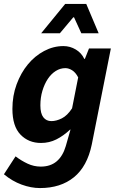

<svg xmlns="http://www.w3.org/2000/svg" viewBox="-32 -742 598 975"><path d="M531 -496 434 -8Q411 103 343.5 158Q276 213 171 213Q126 213 78 195.5Q30 178 -12 143L47 52Q76 74 108 89Q140 104 175 104Q224 104 255.5 77.5Q287 51 302 0L326 -84H324Q290 -52 254 -34Q218 -16 176 -16Q113 -16 72 -58.5Q31 -101 31 -189Q31 -256 52.5 -314Q74 -372 109.5 -415Q145 -458 192 -483Q239 -508 290 -508Q324 -508 353 -490.5Q382 -473 396 -443H399L420 -496ZM229 -127Q254 -127 282 -141Q310 -155 334 -192L365 -349Q352 -374 334.5 -385Q317 -396 300 -396Q274 -396 251 -381.5Q228 -367 211 -341.5Q194 -316 183.5 -281.5Q173 -247 173 -207Q173 -166 188 -146.5Q203 -127 229 -127ZM299 -722H406L469 -573H381L344 -654H340L272 -573H177Z"/></svg>

Font: mr_Source Sans Pro
Style: Bold Italic
Weight: 700
Italic angle: -11°
Designer: Paul D. Hunt
Foundry: Adobe Systems Incorporated
Version: Version 1.036;July 10, 2024;FontCreator 11.5.0.2430 64-bit